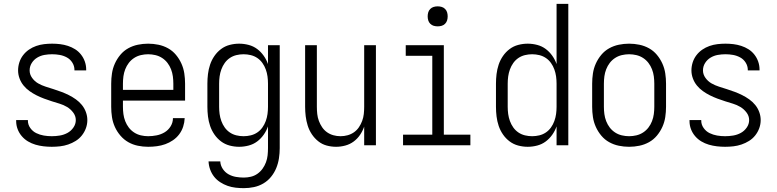

<svg xmlns="http://www.w3.org/2000/svg" viewBox="-20 -755 4040 998"><path d="M249 8Q228 8 206.5 5.5Q185 3 164.5 -3Q144 -9 125.5 -20Q107 -31 93 -47.5Q79 -64 71.5 -84Q64 -104 64 -126V-131H125V-128Q125 -107 137.5 -89.5Q150 -72 168.5 -63Q187 -54 207.5 -50.5Q228 -47 249 -47Q270 -47 291 -50.5Q312 -54 330.5 -64Q349 -74 361.5 -92Q374 -110 374 -131Q374 -152 360.5 -170Q347 -188 328.5 -199Q310 -210 290 -216Q270 -222 249.5 -228.5Q229 -235 209 -242.5Q189 -250 170 -259.5Q151 -269 133.5 -281.5Q116 -294 102.5 -310.5Q89 -327 81.5 -347.5Q74 -368 74 -389Q74 -410 80.5 -430.5Q87 -451 100 -468Q113 -485 130.5 -497Q148 -509 168 -516Q188 -523 209 -525.5Q230 -528 251 -528Q272 -528 292.5 -525.5Q313 -523 333 -516.5Q353 -510 370.5 -499Q388 -488 401 -471.5Q414 -455 421 -435Q428 -415 428 -394V-389H367V-392Q367 -412 356 -429.5Q345 -447 327.5 -456.5Q310 -466 290.5 -469.5Q271 -473 251 -473Q231 -473 211 -469.5Q191 -466 173.5 -455.5Q156 -445 145 -427.5Q134 -410 134 -389Q134 -368 147 -350Q160 -332 178.5 -321.5Q197 -311 217.5 -304.5Q238 -298 258.5 -291.5Q279 -285 299 -277.5Q319 -270 338 -260.5Q357 -251 374.5 -238.5Q392 -226 405.5 -209.5Q419 -193 426.5 -172.5Q434 -152 434 -131Q434 -109 426.5 -88.5Q419 -68 405.5 -51Q392 -34 373.5 -22.5Q355 -11 334.5 -4Q314 3 292.5 5.5Q271 8 249 8Z M750 8Q723 8 696.5 2.5Q670 -3 647 -16Q624 -29 606 -50Q588 -71 577 -95.5Q566 -120 562 -146.5Q558 -173 558 -200V-320Q558 -347 562 -373.5Q566 -400 577 -424.5Q588 -449 605.5 -470Q623 -491 646.5 -504Q670 -517 696.5 -522.5Q723 -528 750 -528Q777 -528 803.5 -522.5Q830 -517 853.5 -504Q877 -491 894.5 -470Q912 -449 923 -424.5Q934 -400 938 -373.5Q942 -347 942 -320V-232H619V-200Q619 -181 621.5 -162Q624 -143 631 -125Q638 -107 649.5 -92Q661 -77 677 -66.5Q693 -56 712 -51.5Q731 -47 750 -47Q772 -47 794.5 -51.5Q817 -56 836 -67.5Q855 -79 867 -98.5Q879 -118 879 -141H940Q939 -118 932 -96.5Q925 -75 911.5 -57Q898 -39 879 -26Q860 -13 839 -5.5Q818 2 795.5 5Q773 8 750 8ZM619 -288H881V-320Q881 -339 878.5 -358Q876 -377 869 -395Q862 -413 850.5 -428Q839 -443 823 -453.5Q807 -464 788 -468.5Q769 -473 750 -473Q731 -473 712 -468.5Q693 -464 677 -453.5Q661 -443 649.5 -428Q638 -413 631 -395Q624 -377 621.5 -358Q619 -339 619 -320Z M1247 223Q1226 223 1204.5 220.5Q1183 218 1163 211Q1143 204 1124.5 192Q1106 180 1093 163.5Q1080 147 1072.5 126.5Q1065 106 1064 84H1125Q1126 105 1138 123Q1150 141 1168 151Q1186 161 1206.5 164.5Q1227 168 1247 168Q1266 168 1284.5 163.5Q1303 159 1318.5 148Q1334 137 1345 121.5Q1356 106 1362.5 88.5Q1369 71 1371 52.5Q1373 34 1373 15V-98Q1365 -75 1350.5 -54.5Q1336 -34 1316.5 -19.5Q1297 -5 1272.5 1.5Q1248 8 1223 8Q1198 8 1173.5 1.5Q1149 -5 1129 -20Q1109 -35 1094.5 -56Q1080 -77 1072 -101Q1064 -125 1061 -150Q1058 -175 1058 -200V-320Q1058 -345 1061 -370Q1064 -395 1072 -419Q1080 -443 1094.5 -464Q1109 -485 1129 -500Q1149 -515 1173.5 -521.5Q1198 -528 1223 -528Q1248 -528 1272.5 -521.5Q1297 -515 1316.5 -500.5Q1336 -486 1350.5 -465.5Q1365 -445 1373 -422V-520H1434V15Q1434 41 1430 67.5Q1426 94 1416 118.5Q1406 143 1389 164Q1372 185 1349 198.5Q1326 212 1300 217.5Q1274 223 1247 223ZM1246 -47Q1265 -47 1283.5 -51.5Q1302 -56 1317.5 -66.5Q1333 -77 1344 -92.5Q1355 -108 1361.5 -126Q1368 -144 1370.5 -162.5Q1373 -181 1373 -200V-320Q1373 -339 1370.5 -357.5Q1368 -376 1361.5 -394Q1355 -412 1344 -427.5Q1333 -443 1317.5 -453.5Q1302 -464 1283.5 -468.5Q1265 -473 1246 -473Q1227 -473 1208.5 -468.5Q1190 -464 1174.5 -453.5Q1159 -443 1148 -427.5Q1137 -412 1130.5 -394Q1124 -376 1121.5 -357.5Q1119 -339 1119 -320V-200Q1119 -181 1121.5 -162.5Q1124 -144 1130.5 -126Q1137 -108 1148 -92.5Q1159 -77 1174.5 -66.5Q1190 -56 1208.5 -51.5Q1227 -47 1246 -47Z M1727 8Q1702 8 1678 1.5Q1654 -5 1634.5 -20.5Q1615 -36 1601 -57Q1587 -78 1579.5 -102Q1572 -126 1569 -150.5Q1566 -175 1566 -200V-520H1627V-200Q1627 -181 1629 -162.5Q1631 -144 1637.5 -126.5Q1644 -109 1654.5 -93.5Q1665 -78 1680 -67.5Q1695 -57 1713 -52Q1731 -47 1750 -47Q1769 -47 1787 -52Q1805 -57 1820 -67.5Q1835 -78 1845.5 -93.5Q1856 -109 1862.5 -126.5Q1869 -144 1871 -162.5Q1873 -181 1873 -200V-520H1934V0H1873V-97Q1865 -74 1851.5 -54Q1838 -34 1818.5 -19.5Q1799 -5 1775 1.5Q1751 8 1727 8Z M2075 0V-55H2227V-465H2089V-520H2287V-55H2425V0ZM2255 -618Q2244 -618 2234 -621Q2224 -624 2216.5 -631.5Q2209 -639 2206 -649Q2203 -659 2203 -670Q2203 -681 2206 -691Q2209 -701 2216.5 -708.5Q2224 -716 2234 -719Q2244 -722 2255 -722Q2266 -722 2276 -719Q2286 -716 2293.5 -708.5Q2301 -701 2304 -691Q2307 -681 2307 -670Q2307 -659 2304 -649Q2301 -639 2293.5 -631.5Q2286 -624 2276 -621Q2266 -618 2255 -618Z M2723 8Q2698 8 2673.5 1.5Q2649 -5 2629 -20Q2609 -35 2594.5 -56Q2580 -77 2572 -101Q2564 -125 2561 -150Q2558 -175 2558 -200V-320Q2558 -345 2561 -370Q2564 -395 2572 -419Q2580 -443 2594.5 -464Q2609 -485 2629 -500Q2649 -515 2673.5 -521.5Q2698 -528 2723 -528Q2748 -528 2772.5 -521.5Q2797 -515 2816.5 -500.5Q2836 -486 2850.5 -465.5Q2865 -445 2873 -422V-735H2934V0H2873V-98Q2865 -75 2850.5 -54.5Q2836 -34 2816.5 -19.5Q2797 -5 2772.5 1.5Q2748 8 2723 8ZM2746 -47Q2765 -47 2783.5 -51.5Q2802 -56 2817.5 -66.5Q2833 -77 2844 -92.5Q2855 -108 2861.5 -126Q2868 -144 2870.5 -162.5Q2873 -181 2873 -200V-320Q2873 -339 2870.5 -357.5Q2868 -376 2861.5 -394Q2855 -412 2844 -427.5Q2833 -443 2817.5 -453.5Q2802 -464 2783.5 -468.5Q2765 -473 2746 -473Q2727 -473 2708.5 -468.5Q2690 -464 2674.5 -453.5Q2659 -443 2648 -427.5Q2637 -412 2630.5 -394Q2624 -376 2621.5 -357.5Q2619 -339 2619 -320V-200Q2619 -181 2621.5 -162.5Q2624 -144 2630.5 -126Q2637 -108 2648 -92.5Q2659 -77 2674.5 -66.5Q2690 -56 2708.5 -51.5Q2727 -47 2746 -47Z M3250 8Q3223 8 3196.5 2.5Q3170 -3 3146.5 -16Q3123 -29 3105.5 -50Q3088 -71 3077 -95.5Q3066 -120 3062 -146.5Q3058 -173 3058 -200V-320Q3058 -347 3062 -373.5Q3066 -400 3077 -424.5Q3088 -449 3105.5 -470Q3123 -491 3146.5 -504Q3170 -517 3196.5 -522.5Q3223 -528 3250 -528Q3277 -528 3303.5 -522.5Q3330 -517 3353.5 -504Q3377 -491 3394.5 -470Q3412 -449 3423 -424.5Q3434 -400 3438 -373.5Q3442 -347 3442 -320V-200Q3442 -173 3438 -146.5Q3434 -120 3423 -95.5Q3412 -71 3394.5 -50Q3377 -29 3353.5 -16Q3330 -3 3303.5 2.5Q3277 8 3250 8ZM3250 -47Q3269 -47 3288 -51.5Q3307 -56 3323 -66.5Q3339 -77 3350.5 -92Q3362 -107 3369 -125Q3376 -143 3378.5 -162Q3381 -181 3381 -200V-320Q3381 -339 3378.5 -358Q3376 -377 3369 -395Q3362 -413 3350.5 -428Q3339 -443 3323 -453.5Q3307 -464 3288 -468.5Q3269 -473 3250 -473Q3231 -473 3212 -468.5Q3193 -464 3177 -453.5Q3161 -443 3149.5 -428Q3138 -413 3131 -395Q3124 -377 3121.5 -358Q3119 -339 3119 -320V-200Q3119 -181 3121.5 -162Q3124 -143 3131 -125Q3138 -107 3149.5 -92Q3161 -77 3177 -66.5Q3193 -56 3212 -51.5Q3231 -47 3250 -47Z M3749 8Q3728 8 3706.5 5.5Q3685 3 3664.5 -3Q3644 -9 3625.5 -20Q3607 -31 3593 -47.5Q3579 -64 3571.5 -84Q3564 -104 3564 -126V-131H3625V-128Q3625 -107 3637.5 -89.5Q3650 -72 3668.5 -63Q3687 -54 3707.5 -50.5Q3728 -47 3749 -47Q3770 -47 3791 -50.5Q3812 -54 3830.5 -64Q3849 -74 3861.5 -92Q3874 -110 3874 -131Q3874 -152 3860.5 -170Q3847 -188 3828.5 -199Q3810 -210 3790 -216Q3770 -222 3749.5 -228.5Q3729 -235 3709 -242.5Q3689 -250 3670 -259.5Q3651 -269 3633.5 -281.5Q3616 -294 3602.5 -310.5Q3589 -327 3581.5 -347.5Q3574 -368 3574 -389Q3574 -410 3580.5 -430.5Q3587 -451 3600 -468Q3613 -485 3630.5 -497Q3648 -509 3668 -516Q3688 -523 3709 -525.5Q3730 -528 3751 -528Q3772 -528 3792.5 -525.5Q3813 -523 3833 -516.5Q3853 -510 3870.5 -499Q3888 -488 3901 -471.5Q3914 -455 3921 -435Q3928 -415 3928 -394V-389H3867V-392Q3867 -412 3856 -429.5Q3845 -447 3827.5 -456.5Q3810 -466 3790.5 -469.5Q3771 -473 3751 -473Q3731 -473 3711 -469.5Q3691 -466 3673.5 -455.5Q3656 -445 3645 -427.5Q3634 -410 3634 -389Q3634 -368 3647 -350Q3660 -332 3678.5 -321.5Q3697 -311 3717.5 -304.5Q3738 -298 3758.5 -291.5Q3779 -285 3799 -277.5Q3819 -270 3838 -260.5Q3857 -251 3874.5 -238.5Q3892 -226 3905.5 -209.5Q3919 -193 3926.5 -172.5Q3934 -152 3934 -131Q3934 -109 3926.5 -88.5Q3919 -68 3905.5 -51Q3892 -34 3873.5 -22.5Q3855 -11 3834.5 -4Q3814 3 3792.5 5.5Q3771 8 3749 8Z"/></svg>

Font: Iosevka Light
Style: Regular
Weight: 300
Monospace: yes
Designer: Belleve Invis
Foundry: Belleve Invis
Version: Version 32.5.0; ttfautohint (v1.8.4)